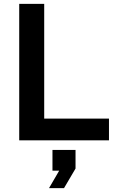

<svg xmlns="http://www.w3.org/2000/svg" viewBox="-20 -730 626 999"><path d="M80 0V-710H210V-113H547V0ZM235 249 288 158H253V50H373V147L313 249Z"/></svg>

Font: Geist SemBd
Style: Regular
Weight: 400
Designer: Basement.studio, Andrés Briganti, Mateo Zaragoza
Foundry: Basement.studio, Vercel, Andrés Briganti, Guido Ferreyra, Mateo Zaragoza
Version: Version 1.401